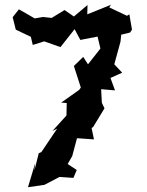

<svg xmlns="http://www.w3.org/2000/svg" viewBox="-20 -756 613 803"><path d="M532 -632 521 -696 511 -690 437 -725 444 -736 345 -696 346 -735 289 -687 250 -714 196 -681 160 -685 125 -679C104 -692 81 -704 59 -717L33 -684L46 -632L109 -602L117 -568L165 -583L233 -559C253 -584 272 -609 292 -634L316 -589L388 -603L400 -553L348 -487L328 -518L289 -480L318 -390L311 -380L236 -327L259 -325L258 -273L199 -208L219 -218L153 -120L142 -115L124 -43L127 -73L97 27L166 17L229 -16L287 -12L301 -45L263 -70L282 -103L302 -178L373 -173L363 -221L369 -224L417 -303L406 -326L403 -383L461 -378L442 -430L491 -452L458 -487L484 -582L487 -611L524 -620Z"/></svg>

Font: Asimov Aggro
Style: Medium
Weight: 500
Designer: Google
Version: Version 2.000980; 2014